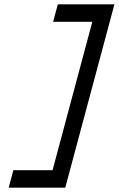

<svg xmlns="http://www.w3.org/2000/svg" viewBox="-20 -718 546 882"><path d="M264.1 -618H404.1L221.4 64H81.4H41.4L19.9 144H59.9H239.9H279.9L290.6 104L494.8 -658L505.5 -698H465.5H285.5H245.5L224.1 -618Z"/></svg>

Font: Nordica Advanced
Style: RegularObl
Weight: 300
Version: Version 1.07